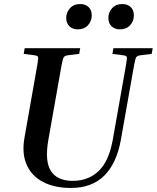

<svg xmlns="http://www.w3.org/2000/svg" viewBox="-20 -918 774 948"><path d="M535 -652 540 -680H734L729 -652L673 -645Q659 -643 653.5 -636.5Q648 -630 642 -596L577 -229Q557 -114 496 -52Q435 10 330 10Q249 10 192.5 -19.5Q136 -49 111.5 -105Q87 -161 101 -239L164 -596Q170 -630 168 -636.5Q166 -643 151 -645L97 -652L102 -680H376L371 -652L315 -645Q301 -643 295.5 -636.5Q290 -630 284 -596L219 -229Q200 -122 231.5 -73.5Q263 -25 339 -25Q416 -25 467 -73.5Q518 -122 537 -229L602 -596Q608 -630 606 -636.5Q604 -643 589 -645ZM364 -773Q338 -773 322.5 -788.5Q307 -804 307 -829Q307 -857 325.5 -877.5Q344 -898 376 -898Q402 -898 417.5 -883Q433 -868 433 -842Q433 -814 414.5 -793.5Q396 -773 364 -773ZM572 -773Q546 -773 530.5 -788.5Q515 -804 515 -829Q515 -857 533.5 -877.5Q552 -898 584 -898Q610 -898 625.5 -883Q641 -868 641 -842Q641 -814 622.5 -793.5Q604 -773 572 -773Z"/></svg>

Font: Inria Serif
Style: Bold Italic
Weight: 700
Italic angle: -10°
Designer: Black Foundry Team
Foundry: Black Foundry
Version: Version 1.000; ttfautohint (v1.8.3)